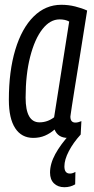

<svg xmlns="http://www.w3.org/2000/svg" viewBox="-20 -566 391 802"><path d="M263 10Q222 10 208 -25Q190 -9 168 0.5Q146 10 119 10Q70 10 43.5 -30.5Q17 -71 17 -149Q17 -269 44 -358.5Q71 -448 120.5 -497Q170 -546 236 -546Q266 -546 294 -539Q322 -532 344 -522Q325 -403 312.5 -324Q300 -245 292 -197Q284 -149 280.5 -124Q277 -99 275.5 -90Q274 -81 274 -79Q274 -54 295 -54Q306 -54 320 -60L317 -4Q294 10 263 10ZM206 -76 269 -476Q253 -485 229 -485Q189 -485 157 -444Q125 -403 106 -329Q87 -255 87 -158Q87 -55 145 -55Q178 -55 206 -76ZM275 -9 317 -4Q286 30 267.5 65.5Q249 101 249 129Q249 159 272 159Q283 159 295 152L294 204Q274 216 249 216Q222 216 205.5 200Q189 184 189 155Q189 118 211 77.5Q233 37 275 -9Z"/></svg>

Font: Georama Condensed
Style: Italic
Weight: 400
Width: 3
Italic angle: -9°
Designer: Jean-Baptiste Levee
Foundry: Production Type
Version: Version 1.000